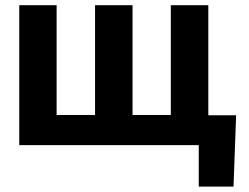

<svg xmlns="http://www.w3.org/2000/svg" viewBox="-20 -548 940 725"><path d="M193.8 -528.3V-113.8H338.9V-528.3H480.5V-113.8H625V-528.3H766.6V-112.8H871.6L861.8 156.7H730.5V0H52.7V-528.3Z"/></svg>

Font: Roboto
Style: Bold
Weight: 700
Designer: Google
Version: Version 2.134; 2016; ttfautohint (v1.6)